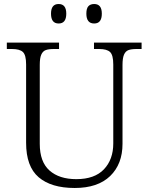

<svg xmlns="http://www.w3.org/2000/svg" viewBox="-20 -926 740 956"><path d="M110 -215V-605Q110 -652 94 -667Q78 -682 40 -682H14V-714H274V-682H248Q222 -682 207.5 -676.5Q193 -671 185.5 -654Q178 -637 178 -603V-210Q178 -120 226.5 -77Q275 -34 360 -34Q451 -34 497.5 -83Q544 -132 544 -212V-605Q544 -652 528 -667Q512 -682 474 -682H448V-714H685V-682H660Q634 -682 619.5 -676.5Q605 -671 597.5 -654Q590 -637 590 -603V-210Q590 -109 528.5 -49.5Q467 10 352 10Q235 10 172.5 -43.5Q110 -97 110 -215ZM234 -858Q234 -906 272 -906Q310 -906 310 -858Q310 -809 272 -809Q234 -809 234 -858ZM410 -858Q410 -884 420 -895Q430 -906 449 -906Q487 -906 487 -858Q487 -809 449 -809Q410 -809 410 -858Z"/></svg>

Font: Noto Serif Light
Style: Regular
Weight: 300
Designer: Monotype Design Team
Foundry: Monotype Imaging Inc.
Version: Version 1.001